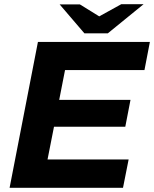

<svg xmlns="http://www.w3.org/2000/svg" viewBox="-20 -901 739 921"><path d="M26 0 162 -700H699L673 -565H292L264 -422H606L581 -293H239L208 -136H597L570 0ZM385 -741 428 -807 562 -881H669L497 -741ZM385 -741 266 -880H363L481 -807L497 -741Z"/></svg>

Font: REM SemiBold
Style: Italic
Weight: 600
Italic angle: -11°
Designer: Octavio Pardo
Foundry: Ashler Design
Version: Version 1.005;gftools[0.9.28]